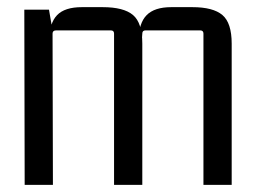

<svg xmlns="http://www.w3.org/2000/svg" viewBox="-20 -517 714 537"><path d="M209 -497H267Q326 -497 352 -475Q378 -453 378 -395V0H299V-423Q299 -432 290 -432H137Q127 -432 127 -423L128 0H49L48 -490H117L127 -432L118 -405Q118 -452 139.5 -474.5Q161 -497 209 -497ZM459 -497H518Q576 -497 602 -475Q628 -453 628 -395V0H549V-423Q549 -432 540 -432H387Q378 -432 378 -423L376 -393L368 -405Q368 -452 390 -474.5Q412 -497 459 -497Z"/></svg>

Font: Gemunu Libre ExtraLight
Style: Regular
Weight: 400
Version: Version 1.100